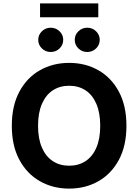

<svg xmlns="http://www.w3.org/2000/svg" viewBox="-20 -1111 822 1141"><path d="M391 9.8Q294.4 9.8 217.1 -34.2Q139.8 -78.1 95 -161.6Q50.2 -245 50.2 -363.3Q50.2 -482.3 95 -566Q139.8 -649.7 217.1 -693.5Q294.4 -737.3 391 -737.3Q487.8 -737.3 564.7 -693.5Q641.7 -649.7 686.6 -566Q731.4 -482.3 731.4 -363.3Q731.4 -244.7 686.6 -161.3Q641.7 -77.8 564.7 -34Q487.8 9.8 391 9.8ZM391 -126.2Q447 -126.2 488.4 -153.5Q529.9 -180.8 552.7 -233.7Q575.6 -286.6 575.6 -363.3Q575.6 -440.4 552.7 -493.6Q529.9 -546.8 488.4 -574.1Q447 -601.4 391 -601.4Q335.4 -601.4 293.8 -574.1Q252.2 -546.8 229.2 -493.6Q206.1 -440.4 206.1 -363.3Q206.1 -286.6 229.2 -233.7Q252.2 -180.8 293.8 -153.5Q335.4 -126.2 391 -126.2ZM498.4 -802Q467.7 -802 445.9 -823.1Q424.2 -844.3 424.2 -874.1Q424.2 -904 446 -925.1Q467.7 -946.3 498.5 -946.3Q529.2 -946.3 550.9 -925.1Q572.7 -904 572.7 -874.1Q572.7 -844.2 550.9 -823.1Q529.1 -802 498.4 -802ZM281.4 -802Q250.7 -802 229 -823.1Q207.2 -844.3 207.2 -874.1Q207.2 -904 229 -925.1Q250.8 -946.3 281.5 -946.3Q312.2 -946.3 333.9 -925.1Q355.7 -904 355.7 -874.1Q355.7 -844.2 333.9 -823.1Q312.1 -802 281.4 -802ZM564.1 -1090.8V-1008.4H218V-1090.8Z"/></svg>

Font: GitLab Sans
Style: Regular
Weight: 400
Designer: Rasmus Andersson
Foundry: Modifications by GitLab B.V., manufactured by rsms
Version: Version 4.000;git-c8fb6b7